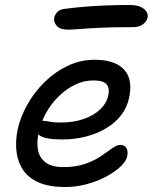

<svg xmlns="http://www.w3.org/2000/svg" viewBox="-20 -741 614 771"><path d="M241 10Q179 10 137.5 -7.5Q96 -25 74 -56.5Q52 -88 46.5 -130Q41 -172 51 -222Q62 -271 89.5 -320.5Q117 -370 158.5 -411Q200 -452 251.5 -476.5Q303 -501 360 -501Q413 -501 447.5 -484Q482 -467 495.5 -434Q509 -401 499 -351Q491 -310 466.5 -278.5Q442 -247 405.5 -225.5Q369 -204 324.5 -192.5Q280 -181 230 -181Q162 -181 139.5 -197Q117 -213 121 -233Q123 -245 130 -250.5Q137 -256 152 -256Q163 -256 178.5 -252.5Q194 -249 225 -249Q275 -249 315.5 -263Q356 -277 382 -301.5Q408 -326 415 -358Q421 -388 407.5 -403Q394 -418 355 -418Q316 -418 280.5 -400.5Q245 -383 214.5 -353Q184 -323 163 -284Q142 -245 134 -202Q127 -166 133 -136.5Q139 -107 163.5 -88.5Q188 -70 234 -70Q286 -70 323.5 -83.5Q361 -97 387 -115Q413 -133 431 -146Q449 -159 463 -159Q480 -159 487.5 -146.5Q495 -134 491 -114Q487 -94 464.5 -72.5Q442 -51 406.5 -32Q371 -13 328.5 -1.5Q286 10 241 10ZM253 -622Q221 -622 207.5 -637.5Q194 -653 198 -671Q200 -681 210 -692.5Q220 -704 244 -706Q291 -712 332.5 -715Q374 -718 415 -719.5Q456 -721 499 -721Q530 -721 546.5 -712.5Q563 -704 569 -692.5Q575 -681 573 -672Q569 -654 553.5 -643Q538 -632 515 -632Q433 -632 381.5 -629.5Q330 -627 300.5 -624.5Q271 -622 253 -622Z"/></svg>

Font: Shantell Sans
Style: Italic
Weight: 400
Italic angle: -11°
Designer: Stephen Nixon, Anya Danilova, Shantell Martin
Foundry: Arrow Type
Version: Version 1.011;[c5ecc13dd]